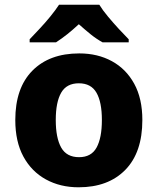

<svg xmlns="http://www.w3.org/2000/svg" viewBox="-20 -786 670 816"><path d="M585 -276Q585 -138 512.5 -64Q440 10 314 10Q236 10 175 -23.5Q114 -57 79.5 -120.5Q45 -184 45 -276Q45 -412 117.5 -485.5Q190 -559 317 -559Q395 -559 455.5 -526Q516 -493 550.5 -430Q585 -367 585 -276ZM217 -276Q217 -200 240 -159Q263 -118 316 -118Q368 -118 390.5 -159Q413 -200 413 -276Q413 -352 390 -392Q367 -432 315 -432Q263 -432 240 -392Q217 -352 217 -276ZM402 -766Q416 -743 439 -715.5Q462 -688 485.5 -662.5Q509 -637 527 -619V-606H416Q389 -621 365.5 -640Q342 -659 315 -683Q289 -659 266.5 -641Q244 -623 218 -606H106V-619Q124 -638 148 -663.5Q172 -689 194 -716Q216 -743 231 -766Z"/></svg>

Font: Noto Sans Cherokee ExtraBold
Style: Regular
Weight: 800
Designer: Monotype Design Team
Foundry: Monotype Imaging Inc.
Version: Version 2.001; ttfautohint (v1.8.4.7-5d5b)